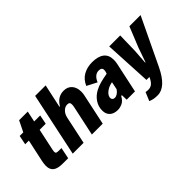

<svg xmlns="http://www.w3.org/2000/svg" viewBox="-75 -1231 1965 1965"><g transform="rotate(-45 908.0 -248.5)"><path d="M39 -106Q39 -133 47 -171L99 -412H46L66 -512H118L176 -630H301L276 -512H363L343 -412H255L209 -196Q201 -161 201 -147Q201 -131 210.5 -126.5Q220 -122 247 -122H281L256 0H181Q106 0 72.5 -25.5Q39 -51 39 -106Z M468 -690H620L565 -435H572Q623 -522 711 -522Q768 -522 800.5 -485Q833 -448 833 -387Q833 -359 828 -338L756 0H599L669 -327Q673 -346 673 -361Q673 -380 665 -388Q657 -396 639 -396Q605 -396 578.5 -369.5Q552 -343 543 -301L479 0H322Z M1299 -383Q1299 -355 1294 -332L1223 0H1103L1101 -69L1089 -65Q1066 -21 1032 -5Q998 11 966 11Q910 11 878.5 -18Q847 -47 847 -98Q847 -156 878.5 -203.5Q910 -251 964 -280Q1002 -300 1045.5 -311.5Q1089 -323 1146 -333L1149 -342Q1156 -362 1156 -378Q1156 -414 1111 -414Q1051 -414 1018 -336L910 -392Q939 -459 995 -490.5Q1051 -522 1123 -522Q1209 -522 1254 -487Q1299 -452 1299 -383ZM1106 -149 1123 -233Q1080 -225 1051 -207Q1001 -176 996 -137Q995 -120 1004.5 -109.5Q1014 -99 1031 -99Q1051 -99 1071 -112.5Q1091 -126 1106 -149Z M1816 -512 1571 0Q1478 193 1360 193Q1322 193 1300.5 188Q1279 183 1256 174L1295 81Q1309 85 1331 85Q1367 85 1390.5 63.5Q1414 42 1432 0H1389L1362 -512H1521L1516 -292L1505 -135H1510L1565 -292L1654 -512Z"/></g></svg>

Font: Decalotype ExtraBold Italic
Style: Regular
Weight: 800
Italic angle: -12°
Designer: Alfredo Marco Pradil
Foundry: Alfredo Marco Pradil
Version: Version 1.0